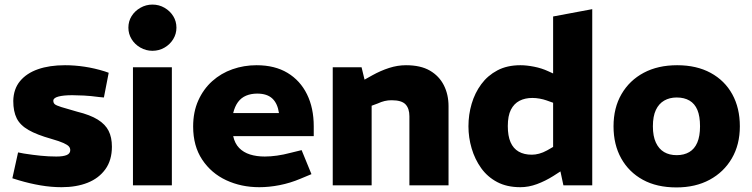

<svg xmlns="http://www.w3.org/2000/svg" viewBox="-20 -810 3288 839"><path d="M249 8Q204 8 157 0Q110 -8 63 -22L34 -31L59 -144L85 -139Q123 -133 158 -129.5Q193 -126 226 -126Q256 -126 271.5 -132.5Q287 -139 287 -154Q287 -163 281 -170Q275 -177 257.5 -185Q240 -193 205 -203Q141 -221 104.5 -242Q68 -263 53 -293Q38 -323 38 -369Q39 -421 67.5 -455.5Q96 -490 146 -507.5Q196 -525 264 -525Q306 -525 349.5 -518.5Q393 -512 438 -498L455 -492L434 -384L413 -386Q376 -391 346.5 -392.5Q317 -394 296 -394Q257 -394 235 -388Q213 -382 213 -370Q213 -360 219.5 -354.5Q226 -349 248.5 -342Q271 -335 317 -322Q374 -308 407 -287.5Q440 -267 454.5 -238.5Q469 -210 469 -169Q469 -110 440.5 -70.5Q412 -31 363 -11.5Q314 8 249 8Z M561 0V-516H731V0ZM646 -588Q618 -588 593.5 -602Q569 -616 555 -639Q541 -662 541 -689Q541 -717 555 -739.5Q569 -762 593.5 -776Q618 -790 646 -790Q675 -790 699 -776Q723 -762 737 -739.5Q751 -717 751 -689Q751 -662 737 -639Q723 -616 699 -602Q675 -588 646 -588Z M1113 8Q1034 8 968.5 -22.5Q903 -53 863.5 -112.5Q824 -172 824 -257Q824 -321 846.5 -371Q869 -421 907.5 -455.5Q946 -490 996 -507.5Q1046 -525 1101 -525Q1181 -525 1236.5 -491.5Q1292 -458 1321.5 -398Q1351 -338 1351 -258V-215H999Q1006 -183 1025 -163.5Q1044 -144 1072.5 -135Q1101 -126 1137 -126Q1162 -126 1190.5 -130Q1219 -134 1249 -142L1298 -154L1341 -49L1293 -29Q1248 -10 1202 -1Q1156 8 1113 8ZM999 -316H1199Q1193 -358 1170 -379.5Q1147 -401 1104 -401Q1077 -401 1055.5 -392Q1034 -383 1020 -364Q1006 -345 999 -316Z M1434 0V-516H1560L1573 -462L1607 -481Q1643 -501 1680 -513Q1717 -525 1754 -525Q1818 -525 1858.5 -501.5Q1899 -478 1919.5 -437.5Q1940 -397 1940 -346V0H1769V-302Q1769 -336 1752 -354Q1735 -372 1691 -372Q1675 -372 1660.5 -368.5Q1646 -365 1631 -358L1604 -348V0Z M2254 8Q2195 8 2152.5 -14.5Q2110 -37 2082.5 -75.5Q2055 -114 2041 -161.5Q2027 -209 2027 -258Q2027 -309 2041 -356.5Q2055 -404 2083 -442Q2111 -480 2153.5 -502.5Q2196 -525 2254 -525Q2281 -525 2314 -518.5Q2347 -512 2375 -499L2397 -489V-738L2568 -770V0H2442L2429 -61L2398 -41Q2363 -19 2326.5 -5.5Q2290 8 2254 8ZM2199 -259Q2199 -216 2211 -188.5Q2223 -161 2246.5 -147.5Q2270 -134 2304 -134Q2319 -134 2336 -138.5Q2353 -143 2371 -153L2397 -168V-361L2369 -371Q2355 -376 2338.5 -379Q2322 -382 2306 -382Q2274 -382 2250 -369.5Q2226 -357 2212.5 -330.5Q2199 -304 2199 -259Z M2936 9Q2850 9 2789 -24.5Q2728 -58 2694.5 -118Q2661 -178 2661 -258Q2661 -339 2696 -399Q2731 -459 2793 -492Q2855 -525 2939 -525Q3024 -525 3085.5 -491.5Q3147 -458 3180 -398Q3213 -338 3213 -258Q3213 -178 3178 -118Q3143 -58 3081 -24.5Q3019 9 2936 9ZM2937 -132Q2969 -132 2992 -145.5Q3015 -159 3027 -187Q3039 -215 3039 -258Q3039 -302 3027.5 -329.5Q3016 -357 2993 -370.5Q2970 -384 2937 -384Q2906 -384 2882.5 -370.5Q2859 -357 2846 -329.5Q2833 -302 2833 -258Q2833 -215 2846 -187Q2859 -159 2882 -145.5Q2905 -132 2937 -132Z"/></svg>

Font: REM Medium
Style: Bold
Weight: 700
Version: Version 1.005;gftools[0.9.28]